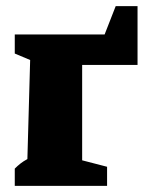

<svg xmlns="http://www.w3.org/2000/svg" viewBox="-20 -604 467 624"><path d="M356 -584H427V-393H247V-83L328 -62V0H28V-56Q37 -65 46.5 -72.5Q56 -80 69 -87L78 -409L28 -430V-492H320Z"/></svg>

Font: Piazzolla ExtraBold
Style: Regular
Weight: 800
Designer: Juan Pablo del Peral
Foundry: Huerta Tipografica
Version: Version 1.330